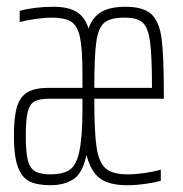

<svg xmlns="http://www.w3.org/2000/svg" viewBox="-20 -538 540 566"><path d="M463 -247H258Q258 -150 264.5 -105Q271 -60 291 -42Q311 -24 356 -24Q379 -24 406.5 -28Q434 -32 454 -38V-5Q437 0 408.5 4Q380 8 354 8Q303 8 275.5 -11.5Q248 -31 235 -81Q223 -26 195.5 -9Q168 8 129 8Q89 8 66.5 -3.5Q44 -15 32.5 -46.5Q21 -78 21 -138Q21 -193 30 -223Q39 -253 61 -266Q83 -279 123 -279H223V-324Q223 -396 215.5 -429.5Q208 -463 189 -474.5Q170 -486 132 -486Q112 -486 84 -482Q56 -478 38 -473V-506Q82 -518 138 -518Q180 -518 205 -503.5Q230 -489 241 -454Q253 -488 279 -503Q305 -518 350 -518Q403 -518 426.5 -496Q450 -474 456.5 -423Q463 -372 463 -260ZM258 -279H428Q428 -372 422.5 -414Q417 -456 401 -471Q385 -486 348 -486Q306 -486 288 -471.5Q270 -457 264 -415.5Q258 -374 258 -279ZM223 -247H127Q97 -247 82.5 -239.5Q68 -232 62 -209Q56 -186 56 -138Q56 -90 62 -66Q68 -42 83.5 -33Q99 -24 129 -24Q162 -24 182.5 -35.5Q203 -47 213 -87Q223 -133 223 -210Z"/></svg>

Font: Saira Ultra Condensed Thin
Style: Regular
Weight: 100
Width: 1
Designer: Hector Gatti with collaboration of the Omnibus-Type team
Foundry: Omnibus-Type
Version: Version 1.001; ttfautohint (v1.8)